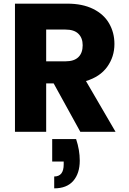

<svg xmlns="http://www.w3.org/2000/svg" viewBox="-20 -722 708 1052"><path d="M613 0H420L274 -265H233V0H62V-702H349Q432 -702 490.5 -673Q549 -644 578 -593.5Q607 -543 607 -481Q607 -411 567.5 -356Q528 -301 451 -278ZM233 -386H339Q386 -386 409.5 -409Q433 -432 433 -474Q433 -514 409.5 -537Q386 -560 339 -560H233ZM397 40Q417 100 417 158Q417 228 381.5 269Q346 310 277 310V245Q329 245 329 179V163H266V40Z"/></svg>

Font: Fz Poppins
Style: Bold
Weight: 700
Designer: Ninad Kale (Devanagari), Jonny Pinhorn (Latin)
Foundry: Indian Type Foundry
Version: Vit hóa bi Vntype.Com & FontZin.Com